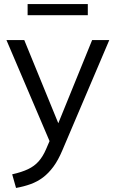

<svg xmlns="http://www.w3.org/2000/svg" viewBox="-20 -700 571 947"><path d="M59.1 227 40.1 159.8Q87.1 149.3 118.3 134.4Q149.5 119.6 170.5 95.9Q191.5 72.3 207.1 36.1L232.7 -23.4L230.7 10.7L11.8 -502.3H99.7L280.5 -60.6H254.7L434.4 -502.3H519L287.4 41.8Q267.1 90 243.3 122.3Q219.4 154.6 191.9 175.3Q164.3 196 131.3 208Q98.3 220 59.1 227ZM116.2 -625V-679.9H413.1V-625Z"/></svg>

Font: Mulish ExtraLight
Style: Regular
Weight: 200
Designer: Vernon Adams
Foundry: Vernon Adams
Version: Version 3.603